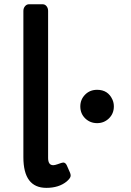

<svg xmlns="http://www.w3.org/2000/svg" viewBox="-20 -886 624 914"><path d="M209 -134.3Q209 -99.6 233.4 -99.6Q241.2 -99.6 253.4 -104Q275.9 -112.3 280.8 -112.3Q292 -112.3 298.3 -98.1L313.5 -63.5Q316.4 -56.2 316.4 -49.8Q316.4 -38.6 297.9 -22.5Q260.7 8.3 200.7 8.3Q91.3 8.3 91.3 -137.7V-834Q91.3 -847.2 99.1 -856.4Q106.9 -865.7 117.7 -865.7H183.1Q194.3 -865.7 201.7 -856.4Q209 -847.2 209 -834ZM442.4 -299.8Q409.2 -299.8 385.7 -322.3Q362.3 -345.2 362.3 -379.4Q362.3 -412.6 385.7 -436Q408.2 -458.5 442.4 -458.5Q494.6 -458.5 515.6 -411.1Q522 -396.5 522 -379.4Q522 -345.2 498.5 -322.3Q475.1 -299.8 442.4 -299.8Z"/></svg>

Font: Capriola
Style: Regular
Weight: 400
Designer: Viktoriya Grabowska
Foundry: Viktoriya Grabowska
Version: Version 1.007